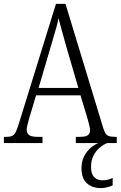

<svg xmlns="http://www.w3.org/2000/svg" viewBox="-20 -734 619 985"><path d="M0 0V-32H15Q33 -32 43.5 -37.5Q54 -43 62 -59.5Q70 -76 79 -107L267 -714H316L510 -76Q516 -57 522.5 -48Q529 -39 540 -35.5Q551 -32 569 -32H579V0H369V-32H390Q420 -32 431 -40.5Q442 -49 442 -67Q442 -74 439.5 -84.5Q437 -95 434 -107Q431 -119 428 -129L393 -245H165L133 -138Q130 -128 126.5 -115Q123 -102 120 -90Q117 -78 117 -69Q117 -51 129 -41.5Q141 -32 172 -32H198V0ZM178 -283H382L323 -485Q314 -517 306 -545.5Q298 -574 291.5 -598Q285 -622 280 -641Q277 -622 270.5 -598.5Q264 -575 256.5 -549.5Q249 -524 241 -497ZM498 231Q453 231 425.5 206Q398 181 398 129Q398 95 411 69Q424 43 444.5 25Q465 7 485 0H530Q511 7 491.5 23.5Q472 40 459.5 64.5Q447 89 447 122Q447 159 463.5 175Q480 191 505 191Q519 191 531 188.5Q543 186 558 179V217Q549 221 539.5 224Q530 227 519.5 229Q509 231 498 231Z"/></svg>

Font: Noto Serif Ethiopic Condensed Light
Style: Regular
Weight: 300
Width: 3
Designer: Monotype Design Team
Foundry: Monotype Imaging Inc.
Version: Version 2.102